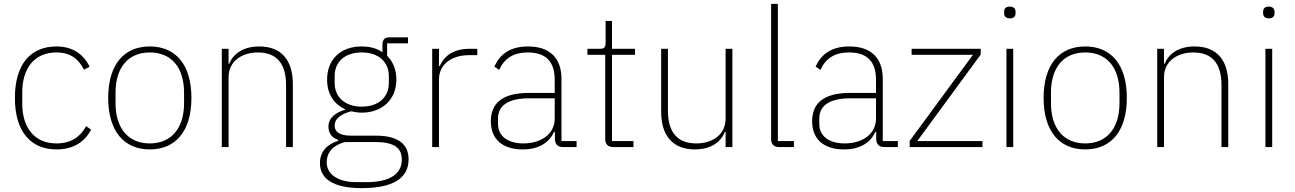

<svg xmlns="http://www.w3.org/2000/svg" viewBox="-20 -760 6693 992"><path d="M272 12C362 12 418 -29 451 -90L425 -108C394 -52 347 -19 272 -19C158 -19 95 -100 95 -225V-283C95 -408 158 -489 272 -489C342 -489 385 -457 414 -400L443 -415C413 -478 357 -520 272 -520C137 -520 57 -427 57 -254C57 -82 137 12 272 12Z M754 12C887 12 969 -82 969 -254C969 -427 887 -520 754 -520C621 -520 539 -427 539 -254C539 -82 621 12 754 12ZM754 -19C642 -19 577 -98 577 -227V-281C577 -411 642 -489 754 -489C866 -489 931 -411 931 -281V-227C931 -98 866 -19 754 -19Z M1161 0V-361C1161 -447 1234 -489 1312 -489C1406 -489 1458 -436 1458 -320V0H1493V-326C1493 -452 1431 -520 1320 -520C1232 -520 1184 -479 1164 -430H1161V-508H1126V0Z M2091 63C2091 -12 2041 -59 1923 -59H1794C1729 -59 1709 -83 1709 -111C1709 -147 1740 -170 1794 -185C1813 -181 1829 -178 1849 -178C1956 -178 2028 -247 2028 -349C2028 -400 2010 -442 1980 -472V-536H2088V-567H1991C1967 -567 1956 -554 1956 -530V-490C1928 -510 1892 -520 1848 -520C1739 -520 1670 -452 1670 -349C1670 -274 1705 -222 1763 -196V-193C1717 -180 1677 -153 1677 -106C1677 -73 1693 -49 1728 -37V-33C1669 -14 1633 24 1633 83C1633 161 1697 212 1849 212C2004 212 2091 165 2091 63ZM2056 65C2056 145 1983 181 1876 181H1821C1724 181 1668 139 1668 79C1668 22 1706 -11 1762 -26H1921C2022 -26 2056 8 2056 65ZM1849 -209C1762 -209 1709 -259 1709 -331V-367C1709 -439 1760 -489 1849 -489C1937 -489 1989 -439 1989 -367V-331C1989 -259 1937 -209 1849 -209Z M2248 0V-349C2248 -432 2319 -475 2402 -475H2446V-508H2408C2317 -508 2274 -467 2252 -419H2248V-508H2213V0Z M2959 0V-31H2881V-352C2881 -460 2821 -520 2708 -520C2614 -520 2562 -478 2534 -416L2559 -399C2587 -460 2634 -489 2707 -489C2798 -489 2846 -444 2846 -348V-280H2713C2567 -280 2516 -220 2516 -133C2516 -41 2576 12 2681 12C2769 12 2819 -27 2843 -79H2847V-42C2848 -15 2861 0 2890 0ZM2684 -19C2607 -19 2553 -54 2553 -120V-148C2553 -211 2601 -252 2713 -252H2846V-148C2846 -64 2772 -19 2684 -19Z M3253 0V-31H3142V-477H3261V-508H3142V-652H3109V-539C3109 -517 3103 -508 3081 -508H3015V-477H3107V-42C3107 -15 3121 0 3150 0Z M3729 0H3764V-508H3729V-148C3729 -60 3656 -19 3578 -19C3484 -19 3431 -72 3431 -188V-508H3396V-182C3396 -56 3459 12 3570 12C3660 12 3707 -32 3725 -78H3729Z M4082 0V-31H3999V-740H3964V-42C3964 -15 3978 0 4007 0Z M4619 0V-31H4541V-352C4541 -460 4481 -520 4368 -520C4274 -520 4222 -478 4194 -416L4219 -399C4247 -460 4294 -489 4367 -489C4458 -489 4506 -444 4506 -348V-280H4373C4227 -280 4176 -220 4176 -133C4176 -41 4236 12 4341 12C4429 12 4479 -27 4503 -79H4507V-42C4508 -15 4521 0 4550 0ZM4344 -19C4267 -19 4213 -54 4213 -120V-148C4213 -211 4261 -252 4373 -252H4506V-148C4506 -64 4432 -19 4344 -19Z M5056 0V-31H4719L5047 -478V-508H4690V-477H5007L4680 -32V0Z M5198 -665C5219 -665 5227 -677 5227 -691V-700C5227 -714 5218 -726 5197 -726C5176 -726 5168 -714 5168 -700V-691C5168 -677 5177 -665 5198 -665ZM5180 0H5215V-508H5180Z M5587 12C5720 12 5802 -82 5802 -254C5802 -427 5720 -520 5587 -520C5454 -520 5372 -427 5372 -254C5372 -82 5454 12 5587 12ZM5587 -19C5475 -19 5410 -98 5410 -227V-281C5410 -411 5475 -489 5587 -489C5699 -489 5764 -411 5764 -281V-227C5764 -98 5699 -19 5587 -19Z M5994 0V-361C5994 -447 6067 -489 6145 -489C6239 -489 6291 -436 6291 -320V0H6326V-326C6326 -452 6264 -520 6153 -520C6065 -520 6017 -479 5997 -430H5994V-508H5959V0Z M6536 -665C6557 -665 6565 -677 6565 -691V-700C6565 -714 6556 -726 6535 -726C6514 -726 6506 -714 6506 -700V-691C6506 -677 6515 -665 6536 -665ZM6518 0H6553V-508H6518Z"/></svg>

Font: IBM Plex Devanagari ExtraLight
Style: Regular
Weight: 200
Designer: Mike Abbink, Paul van der Laan, Pieter van Rosmalen, Erin McLaughlin
Foundry: Bold Monday
Version: Version 1.0